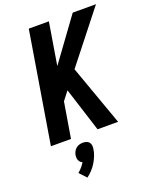

<svg xmlns="http://www.w3.org/2000/svg" viewBox="-178 -835 963 1195"><g transform="rotate(-20 304.0 -237.0)"><path d="M42 0 163 -735H296L250 -455L454 -735H608L344 -400L487 0H351L258 -292L214 -235L175 0ZM189 261 146 215Q160 203 172 189.5Q184 176 193 160Q185 158 179.5 152Q174 146 170.5 138.5Q167 131 166.5 122.5Q166 114 167 105Q169 94 174.5 82.5Q180 71 190 62.5Q200 54 212 50.5Q224 47 236 47Q248 47 259 50.5Q270 54 277 62.5Q284 71 285.5 82.5Q287 94 285 105Q282 128 273.5 149.5Q265 171 253 191Q241 211 224.5 229Q208 247 189 261Z"/></g></svg>

Font: Iosevka XBd Ex Obl
Style: Regular
Weight: 800
Width: 7
Italic angle: -9°
Monospace: yes
Designer: Belleve Invis
Foundry: Belleve Invis
Version: Version 32.5.0; ttfautohint (v1.8.4)